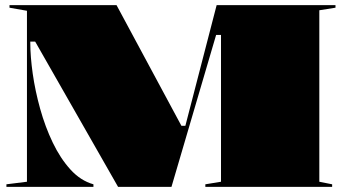

<svg xmlns="http://www.w3.org/2000/svg" viewBox="-20 -728 1332 748"><path d="M5 0V-10L85 -20V-686L17 -698V-708H434L698 -217L677 -238H710L697 -218L824 -708H1287V-698L1224 -688V-20L1274 -10V0H780V-10L841 -20V-592H822L648 0H440L117 -566H98V-561Q98 -508 107.5 -441Q117 -374 136.5 -304Q156 -234 185.5 -172.5Q215 -111 254.5 -67.5Q294 -24 344 -10V0Z"/></svg>

Font: Kalnia SemiExpanded
Style: Bold
Weight: 700
Width: 6
Designer: Frida Medrano
Foundry: Frida Medrano
Version: Version 1.105